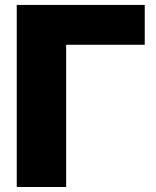

<svg xmlns="http://www.w3.org/2000/svg" viewBox="-20 -747 625 767"><path d="M558.2 -727.3V-568.2H244.3V0H46.9V-727.3Z"/></svg>

Font: Karasuma Gothic
Style: Black
Weight: 900
Designer: Rasmus Andersson / Ryoko Nishizuka
Foundry: Genbu
Version: Version 1.00